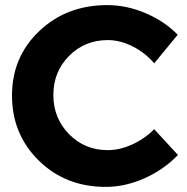

<svg xmlns="http://www.w3.org/2000/svg" viewBox="-20 -725 734 752"><path d="M27 -351Q27 -502 134 -603.5Q241 -705 400 -705Q476 -705 550 -673.5Q624 -642 676 -589L584 -477Q548 -519 499 -543.5Q450 -568 402 -568Q312 -568 250.5 -506Q189 -444 189 -353Q189 -262 250.5 -199.5Q312 -137 402 -137Q449 -137 497.5 -159Q546 -181 584 -219L677 -118Q621 -60 545.5 -26.5Q470 7 394 7Q237 7 132 -96Q27 -199 27 -351Z"/></svg>

Font: Trueno
Style: SBd
Weight: 600
Designer: Julieta Ulanovsky
Foundry: Julieta Ulanovsky
Version: Version 3.001b